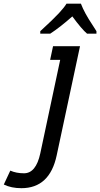

<svg xmlns="http://www.w3.org/2000/svg" viewBox="-159 -759 535 1026"><path d="M-44.9 246.6Q-98.6 246.6 -138.7 227.1L-104 152.8Q-71.8 167 -30.8 167Q33.2 167 56.2 61L162.6 -439H108.9L124.5 -512.2H268.6L144 70.8Q106.9 246.6 -44.9 246.6ZM356.4 -579.1H306.2Q278.3 -602.5 227.5 -671.4Q162.1 -613.3 109.4 -579.1H56.2V-592.3Q127 -657.2 156 -688.7Q185.1 -720.2 196.3 -739.3H273.4Q291.5 -690.9 335.9 -624.5L356.4 -592.3Z"/></svg>

Font: Cadman
Style: Italic
Weight: 400
Italic angle: -12°
Designer: Paul James MIller
Foundry: High-Logic / Made with FontCreator
Version: Version 2.114;March 28, 2021;FontCreator 13.0.0.2683 64-bit